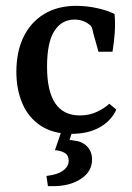

<svg xmlns="http://www.w3.org/2000/svg" viewBox="-20 -448 451 657"><path d="M36 -202Q36 -271 60.5 -321.5Q85 -372 131 -400Q177 -428 241 -428Q277 -428 313 -420Q349 -412 372 -400Q375 -368 372.5 -334.5Q370 -301 365 -271H317L299 -335Q297 -347 294 -354Q291 -361 284 -365Q276 -372 263 -376.5Q250 -381 235 -381Q191 -381 166 -342Q141 -303 141 -220Q141 -136 169 -94.5Q197 -53 253 -53Q286 -53 312 -65.5Q338 -78 354 -93L378 -73Q361 -35 321.5 -12.5Q282 10 224 10Q161 10 119 -18Q77 -46 56.5 -94Q36 -142 36 -202ZM234 -19 218 31Q221 31 225 31.5Q229 32 232 33Q260 35 277.5 52.5Q295 70 295 98Q295 139 257 164Q219 189 162 189Q157 189 153 189Q149 189 144 189L139 154Q176 150 195.5 136Q215 122 215 102Q215 83 201 75Q187 67 168 66L197 -19Z"/></svg>

Font: Yrsa Medium
Style: Regular
Weight: 500
Designer: Anna Giedrys (Yrsa+Rasa design), David Brezina (Yrsa art-direction, Rasa art-direction, design)
Foundry: Rosetta Type Foundry
Version: Version 2.004